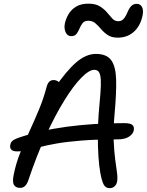

<svg xmlns="http://www.w3.org/2000/svg" viewBox="-20 -997 785 1027"><path d="M566.6 9.4Q544.8 9.4 534.8 -9.5Q524.8 -28.4 516.6 -72Q510 -108.2 506.5 -161.3Q503 -214.4 503.3 -273.5Q503.6 -332.6 507.6 -386Q513.6 -451.4 517.1 -497Q520.6 -542.6 519.1 -570.2Q517.6 -597.8 509.6 -610.7Q501.6 -623.6 484.2 -623.6Q456.8 -623.6 415.2 -581.4Q373.6 -539.2 325 -461.1Q276.4 -383 226.3 -274.4Q176.2 -165.8 131.6 -33Q125 -13 114.2 -2.5Q103.4 8 88 8Q64.6 8 54.8 -7.7Q45 -23.4 53.4 -63.2Q64.8 -121 87.6 -178.6Q110.4 -236.2 137.4 -294.6Q164.4 -353 188.8 -411.8Q213.2 -470.6 228.6 -529.6Q233 -548.4 242.3 -558.6Q251.6 -568.8 266.2 -568.8Q280.2 -568.8 291.8 -560.7Q303.4 -552.6 310.2 -535.6L272 -525.4Q335.4 -618.6 387.9 -663.6Q440.4 -708.6 492.8 -708.6Q550.6 -708.6 574.9 -675Q599.2 -641.4 601.2 -571Q603.2 -500.6 593 -389Q585.4 -305.8 588 -245.7Q590.6 -185.6 596.2 -144Q601.8 -102.4 605.8 -74.1Q609.8 -45.8 606.4 -25.4Q602.8 -8.8 592.3 0.3Q581.8 9.4 566.6 9.4ZM70.8 -187.2Q48.8 -187.2 40.1 -197.2Q31.4 -207.2 35.2 -222.4Q37 -235 46.6 -243.5Q56.2 -252 77.2 -259.4Q193 -299.6 336.5 -319Q480 -338.4 643.2 -338.4Q678.2 -338.4 688.7 -328.3Q699.2 -318.2 695.4 -299.2Q691.4 -279.4 669.3 -265.5Q647.2 -251.6 611 -251.6Q496.2 -251.6 416.4 -245.2Q336.6 -238.8 282.6 -229.3Q228.6 -219.8 191.4 -209.9Q154.2 -200 126.5 -193.6Q98.8 -187.2 70.8 -187.2ZM360.8 -803.6Q340.6 -803.6 331.3 -824Q322 -844.4 326.6 -869.4Q331.8 -896 346.5 -921Q361.2 -946 387.3 -961.7Q413.4 -977.4 452.4 -977.4Q491.2 -977.4 514.1 -963.1Q537 -948.8 552.4 -930.5Q567.8 -912.2 580.7 -897.9Q593.6 -883.6 612.4 -883.6Q628 -883.6 638 -892.8Q648 -902 654.6 -916Q661.2 -930 667.7 -944Q674.2 -958 684.7 -967.2Q695.2 -976.4 712.4 -976.4Q730.2 -976.4 739.3 -960.2Q748.4 -944 742.6 -914Q731 -858.2 695.9 -826.9Q660.8 -795.6 610.2 -795.6Q577.4 -795.6 557 -809.1Q536.6 -822.6 521.2 -840.8Q505.8 -859 490.2 -872.5Q474.6 -886 452.4 -886Q432 -886 422.1 -873.6Q412.2 -861.2 405.5 -844.8Q398.8 -828.4 389.5 -816Q380.2 -803.6 360.8 -803.6Z"/></svg>

Font: Shantell Sans Light
Style: Italic
Weight: 300
Italic angle: -11°
Designer: Stephen Nixon, Anya Danilova, Shantell Martin
Foundry: Arrow Type
Version: Version 1.008;[ac192a2d6]